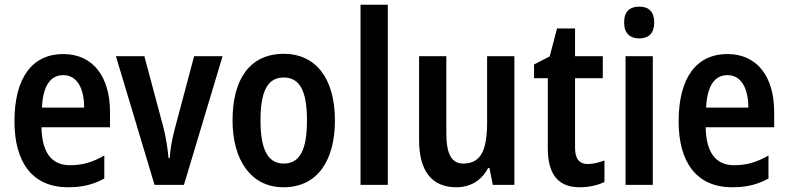

<svg xmlns="http://www.w3.org/2000/svg" viewBox="-20 -780 3323 810"><path d="M247 -552C116 -552 41 -452 41 -268C41 -96 116 10 267 10C326 10 374 -1 420 -27V-124C370 -95 327 -83 275 -83C198 -83 157 -136 155 -243H444V-309C444 -455 373 -552 247 -552ZM247 -463C306 -463 335 -406 335 -326H157C161 -421 195 -463 247 -463Z M632 0H756L919 -543H799L717 -235C704 -187 698 -145 696 -113H691C687 -155 681 -197 669 -244L589 -543H469Z M1393 -272C1393 -454 1308 -553 1178 -553C1033 -553 961 -445 961 -272C961 -106 1038 10 1176 10C1323 10 1393 -108 1393 -272ZM1079 -272C1079 -394 1108 -453 1177 -453C1246 -453 1275 -394 1275 -272C1275 -150 1246 -90 1177 -90C1109 -90 1079 -151 1079 -272Z M1616 0V-760H1501V0Z M2150 -543H2035V-266C2035 -151 2012 -90 1934 -90C1885 -90 1863 -131 1863 -217V-543H1748V-189C1748 -61 1800 10 1905 10C1963 10 2011 -17 2039 -71H2045L2059 0H2150Z M2460 -88C2423 -88 2406 -111 2406 -157V-450H2523V-543H2406V-660H2330L2299 -542L2233 -508V-450H2291V-155C2291 -39 2339 10 2426 10C2465 10 2503 1 2530 -12V-103C2505 -94 2482 -88 2460 -88Z M2677 -752C2636 -752 2613 -731 2613 -685C2613 -640 2637 -618 2677 -618C2717 -618 2740 -640 2740 -685C2740 -730 2718 -752 2677 -752ZM2734 -543H2619V0H2734Z M3049 -552C2918 -552 2843 -452 2843 -268C2843 -96 2918 10 3069 10C3128 10 3176 -1 3222 -27V-124C3172 -95 3129 -83 3077 -83C3000 -83 2959 -136 2957 -243H3246V-309C3246 -455 3175 -552 3049 -552ZM3049 -463C3108 -463 3137 -406 3137 -326H2959C2963 -421 2997 -463 3049 -463Z"/></svg>

Font: Noto Sans Sinhala UI Condensed SemiBold
Style: Regular
Weight: 600
Width: 3
Designer: Jelle Bosma - Monotype Design Team
Foundry: Monotype Imaging Inc.
Version: Version 2.006